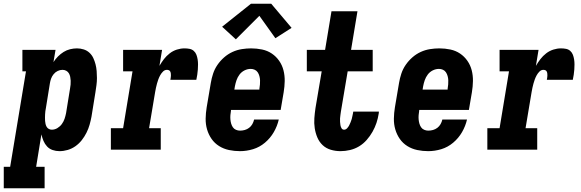

<svg xmlns="http://www.w3.org/2000/svg" viewBox="-65 -795 3085 1020"><path d="M-45 205V91H-11L73 -416H54V-530H230L219 -465Q229 -481 243 -495Q257 -509 273 -519Q289 -529 307.5 -533.5Q326 -538 344 -538Q362 -538 379.5 -532.5Q397 -527 410 -515Q423 -503 430.5 -487Q438 -471 442.5 -453.5Q447 -436 448.5 -417.5Q450 -399 450 -380.5Q450 -362 447.5 -343Q445 -324 442 -305L421 -175Q417 -154 411 -132.5Q405 -111 394.5 -90Q384 -69 369.5 -50.5Q355 -32 336 -18.5Q317 -5 295 1.5Q273 8 251 8Q232 8 214.5 2Q197 -4 185 -17Q173 -30 166 -46.5Q159 -63 155 -81L127 91H172V205ZM210 -106Q226 -106 240 -114.5Q254 -123 263.5 -136Q273 -149 278 -164Q283 -179 286 -194L307 -324Q309 -335 310 -345.5Q311 -356 310.5 -366.5Q310 -377 308 -387Q306 -397 301 -405.5Q296 -414 287 -419Q278 -424 267 -424Q254 -424 241.5 -418Q229 -412 220 -401Q211 -390 206.5 -377.5Q202 -365 200 -352L179 -222Q177 -213 176 -204.5Q175 -196 174.5 -187Q174 -178 174 -169.5Q174 -161 174.5 -152.5Q175 -144 177 -136Q179 -128 183 -121Q187 -114 194.5 -110Q202 -106 210 -106Z M524 0V-114H589L639 -416H589V-530H796L782 -445Q793 -464 806 -481Q819 -498 836.5 -511.5Q854 -525 874.5 -531.5Q895 -538 915 -538Q929 -538 942 -535.5Q955 -533 964.5 -524.5Q974 -516 978.5 -504Q983 -492 985 -479Q987 -466 987 -452.5Q987 -439 986 -425.5Q985 -412 983 -398.5Q981 -385 978 -371H840Q841 -377 842 -382.5Q843 -388 843 -393.5Q843 -399 842.5 -404.5Q842 -410 839.5 -415Q837 -420 832 -422Q827 -424 822 -424Q810 -424 801 -415Q792 -406 786 -395Q780 -384 776 -373Q772 -362 769 -351Q766 -340 763.5 -328.5Q761 -317 759 -305L727 -114H789V0Z M1210 8Q1180 8 1151.5 2Q1123 -4 1099 -19Q1075 -34 1059 -57Q1043 -80 1035 -107.5Q1027 -135 1027.5 -165Q1028 -195 1033 -225L1055 -355Q1059 -379 1067 -403.5Q1075 -428 1090 -450Q1105 -472 1125.5 -490Q1146 -508 1170 -519Q1194 -530 1219.5 -534Q1245 -538 1269 -538Q1299 -538 1327.5 -532Q1356 -526 1379 -510.5Q1402 -495 1418 -472Q1434 -449 1441 -421.5Q1448 -394 1447.5 -364.5Q1447 -335 1442 -305L1426 -211H1162V-207Q1160 -195 1159 -183.5Q1158 -172 1159 -160.5Q1160 -149 1163 -138.5Q1166 -128 1172 -119Q1178 -110 1188.5 -105.5Q1199 -101 1210 -101Q1223 -101 1235.5 -104.5Q1248 -108 1258.5 -116Q1269 -124 1275.5 -135.5Q1282 -147 1285 -160H1416Q1408 -125 1389.5 -93Q1371 -61 1342.5 -37Q1314 -13 1279.5 -2.5Q1245 8 1210 8ZM1180 -319H1313V-323Q1315 -335 1316 -346.5Q1317 -358 1316.5 -369Q1316 -380 1313 -391Q1310 -402 1304 -411Q1298 -420 1288 -424.5Q1278 -429 1267 -429Q1250 -429 1234 -421Q1218 -413 1207.5 -399Q1197 -385 1191.5 -369Q1186 -353 1183 -337ZM1188 -586 1115 -653 1268 -775H1376L1484 -647L1398 -592L1313 -711Z M1744 8Q1717 8 1692 0.5Q1667 -7 1649 -24Q1631 -41 1621 -64.5Q1611 -88 1607 -114Q1603 -140 1605 -167Q1607 -194 1611 -221L1644 -416H1565V-530H1662L1696 -735H1834L1800 -530H1915V-416H1782L1746 -202Q1745 -193 1743.5 -184Q1742 -175 1741.5 -166Q1741 -157 1741.5 -148Q1742 -139 1743.5 -130Q1745 -121 1749.5 -113.5Q1754 -106 1763 -106Q1772 -106 1779 -113.5Q1786 -121 1790 -129Q1794 -137 1797.5 -145.5Q1801 -154 1803.5 -162.5Q1806 -171 1807.5 -180Q1809 -189 1811 -197Q1811 -198 1811 -199.5Q1811 -201 1812 -202H1948Q1948 -200 1947.5 -197Q1947 -194 1947 -192Q1943 -166 1935 -142Q1927 -118 1914 -95Q1901 -72 1883 -51.5Q1865 -31 1842.5 -17.5Q1820 -4 1794.5 2Q1769 8 1744 8Z M2210 8Q2180 8 2151.5 2Q2123 -4 2099 -19Q2075 -34 2059 -57Q2043 -80 2035 -107.5Q2027 -135 2027.5 -165Q2028 -195 2033 -225L2055 -355Q2059 -379 2067 -403.5Q2075 -428 2090 -450Q2105 -472 2125.5 -490Q2146 -508 2170 -519Q2194 -530 2219.5 -534Q2245 -538 2269 -538Q2299 -538 2327.5 -532Q2356 -526 2379 -510.5Q2402 -495 2418 -472Q2434 -449 2441 -421.5Q2448 -394 2447.5 -364.5Q2447 -335 2442 -305L2426 -211H2162V-207Q2160 -195 2159 -183.5Q2158 -172 2159 -160.5Q2160 -149 2163 -138.5Q2166 -128 2172 -119Q2178 -110 2188.5 -105.5Q2199 -101 2210 -101Q2223 -101 2235.5 -104.5Q2248 -108 2258.5 -116Q2269 -124 2275.5 -135.5Q2282 -147 2285 -160H2416Q2408 -125 2389.5 -93Q2371 -61 2342.5 -37Q2314 -13 2279.5 -2.5Q2245 8 2210 8ZM2180 -319H2313V-323Q2315 -335 2316 -346.5Q2317 -358 2316.5 -369Q2316 -380 2313 -391Q2310 -402 2304 -411Q2298 -420 2288 -424.5Q2278 -429 2267 -429Q2250 -429 2234 -421Q2218 -413 2207.5 -399Q2197 -385 2191.5 -369Q2186 -353 2183 -337Z M2524 0V-114H2589L2639 -416H2589V-530H2796L2782 -445Q2793 -464 2806 -481Q2819 -498 2836.5 -511.5Q2854 -525 2874.5 -531.5Q2895 -538 2915 -538Q2929 -538 2942 -535.5Q2955 -533 2964.5 -524.5Q2974 -516 2978.5 -504Q2983 -492 2985 -479Q2987 -466 2987 -452.5Q2987 -439 2986 -425.5Q2985 -412 2983 -398.5Q2981 -385 2978 -371H2840Q2841 -377 2842 -382.5Q2843 -388 2843 -393.5Q2843 -399 2842.5 -404.5Q2842 -410 2839.5 -415Q2837 -420 2832 -422Q2827 -424 2822 -424Q2810 -424 2801 -415Q2792 -406 2786 -395Q2780 -384 2776 -373Q2772 -362 2769 -351Q2766 -340 2763.5 -328.5Q2761 -317 2759 -305L2727 -114H2789V0Z"/></svg>

Font: Iosevka Slab Heavy Oblique
Style: Regular
Weight: 900
Italic angle: -9°
Monospace: yes
Designer: Belleve Invis
Foundry: Belleve Invis
Version: Version 11.1.1; ttfautohint (v1.8.3)